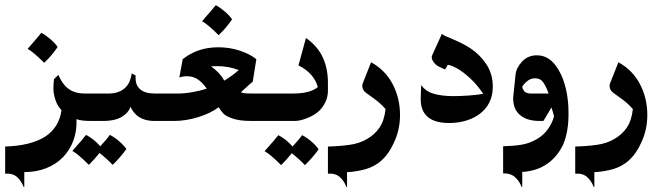

<svg xmlns="http://www.w3.org/2000/svg" viewBox="-60 -468 2585 743"><path d="M163 -286Q154 -273 142 -258Q130 -243 111 -225Q70 -266 47 -279Q89 -327 100 -341Q117 -332 135.5 -316Q154 -300 163 -286Z M345 -106V0H291Q253 0 236 -7Q238 37 224.5 74.5Q211 112 184 140Q157 168 118.5 183Q80 198 34 198V255H31Q24 234 7 218Q-10 202 -40 204V99Q57 96 113 62Q169 26 178 -42Q162 -57 153.5 -84.5Q145 -112 147 -134Q147 -144 149 -162L166 -178Q183 -139 207.5 -122.5Q232 -106 269 -106Z M273 54Q304 70 328 98Q355 69 365 54Q383 63 401.5 79Q420 95 429 109Q405 142 376 170Q350 143 325 124Q308 146 284 170Q243 129 220 116Q262 69 273 54Z M584 -106V0H537Q496 0 470 -21Q453 -36 445 -55Q444 -50 438.5 -41Q433 -32 423 -24Q395 0 340 0H291Q269 0 253.5 -15.5Q238 -31 238 -53Q238 -75 253.5 -90.5Q269 -106 291 -106H359Q400 -106 423 -127Q436 -139 441.5 -153Q447 -167 450 -184L465 -176Q462 -140 482 -123Q500 -106 541 -106Z M838 -393Q829 -380 817 -365Q805 -350 786 -332Q745 -373 722 -386Q764 -434 775 -448Q792 -439 810.5 -423Q829 -407 838 -393Z M1035 -106V0H912Q867 0 841 -9Q815 -18 805.5 -27.5Q796 -37 786 -53Q756 -30 708 -15Q660 0 614 0H567Q545 0 529.5 -15.5Q514 -31 514 -52Q514 -74 529.5 -90Q545 -106 567 -106H628Q654 -106 685 -111.5Q716 -117 740 -125Q722 -151 702 -163Q685 -173 664 -173Q647 -173 634 -168L647 -239Q705 -285 784 -285Q829 -285 868 -272Q907 -259 932 -239L918 -152Q908 -144 872 -111Q881 -107 894 -106.5Q907 -106 928 -106ZM864 -197Q824 -212 782 -212Q765 -212 757 -211Q792 -186 808 -156Q842 -177 864 -197Z M1017 55Q1048 71 1072 99Q1099 70 1109 55Q1127 64 1145.5 80Q1164 96 1173 110Q1149 143 1120 171Q1094 144 1069 125Q1052 147 1028 171Q987 130 964 117Q1006 70 1017 55Z M1209 -117Q1209 -93 1199 -72.5Q1189 -52 1175 -39Q1157 -22 1129 -11Q1101 0 1082 0H1018Q996 0 980.5 -15.5Q965 -31 965 -53Q965 -75 980.5 -90.5Q996 -106 1018 -106H1074Q1122 -106 1150 -119Q1162 -124 1170 -131Q1155 -185 1095 -215L1124 -321Q1163 -294 1184 -256Q1209 -210 1209 -148Z M1401 165Q1375 183 1339.5 190.5Q1304 198 1283 198V255H1280Q1273 234 1256 218Q1239 202 1209 204V99Q1253 98 1292.5 92.5Q1332 87 1360 70Q1390 53 1408.5 26Q1427 -1 1432 -46Q1413 -68 1388 -86Q1363 -104 1356 -109Q1342 -120 1342 -135Q1342 -142 1344 -146L1376 -227Q1431 -197 1459.5 -142.5Q1488 -88 1488 -23Q1488 36 1463 87Q1439 139 1401 165Z M1847 -133Q1847 -65 1796 -27Q1775 -11 1744.5 -1.5Q1714 8 1678 8Q1568 8 1568 -85Q1568 -100 1569 -116.5Q1570 -133 1570 -139Q1586 -115 1617.5 -105.5Q1649 -96 1694 -96Q1722 -96 1756 -98.5Q1790 -101 1810 -105Q1788 -138 1761 -163.5Q1734 -189 1710 -202.5Q1686 -216 1673 -217L1662 -199L1637 -211Q1625 -217 1616.5 -230Q1608 -243 1612 -253L1650 -337Q1655 -332 1668 -326.5Q1681 -321 1686 -319Q1734 -299 1762 -280Q1799 -255 1823 -218Q1847 -181 1847 -133Z M2103 -195Q2121 -164 2130.5 -121.5Q2140 -79 2140 -33Q2141 41 2119 92Q2097 138 2059 165Q2033 183 2006 190Q1979 197 1961 197V254L1958 255Q1951 234 1933.5 218Q1916 202 1887 203V98Q1927 97 1958 92Q1989 87 2018 70Q2066 42 2084 -17Q2081 -32 2074 -52L2043 0H2027Q1977 0 1950 -25Q1935 -39 1930 -57Q1925 -75 1926 -92L1935 -179Q1938 -206 1960.5 -230Q1983 -254 2018 -254Q2070 -254 2103 -195ZM2063 -106Q2055 -130 2043.5 -147.5Q2032 -165 2011 -165Q1996 -165 1985 -157.5Q1974 -150 1968 -142.5Q1962 -135 1961 -132Q1961 -126 1968 -116Q1975 -106 1996 -106Z M2358 165Q2332 183 2296.5 190.5Q2261 198 2240 198V255H2237Q2230 234 2213 218Q2196 202 2166 204V99Q2210 98 2249.5 92.5Q2289 87 2317 70Q2347 53 2365.5 26Q2384 -1 2389 -46Q2370 -68 2345 -86Q2320 -104 2313 -109Q2299 -120 2299 -135Q2299 -142 2301 -146L2333 -227Q2388 -197 2416.5 -142.5Q2445 -88 2445 -23Q2445 36 2420 87Q2396 139 2358 165Z"/></svg>

Font: Katibeh
Style: Regular
Weight: 400
Designer: Arabic design by Kourosh Beigpour, Latin design by Eduardo Tunni, engineering by Lasse Fister
Version: Version 1.0010g